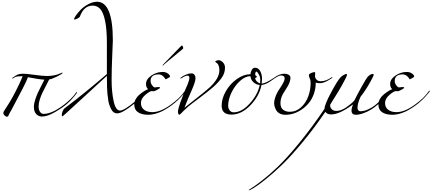

<svg xmlns="http://www.w3.org/2000/svg" viewBox="-20 -1288 4918 2188"><path d="M74 34Q71 42 59 42Q47 42 32.5 28.5Q18 15 18 3.5Q18 -8 22 -15.5Q26 -23 36 -39Q46 -55 60 -76Q124 -172 198 -328Q228 -392 238 -420Q174 -420 153 -410Q146 -406 135.5 -399Q125 -392 122.5 -392Q120 -392 120 -396Q120 -400 126 -404Q170 -436 193.5 -442Q217 -448 248.5 -448Q280 -448 373 -435Q466 -422 516 -422Q603 -422 668 -452Q684 -460 692 -460L694 -458Q694 -448 634 -418Q574 -388 540 -382Q532 -365 504.5 -312Q477 -259 462.5 -229Q448 -199 434 -156.5Q420 -114 420 -75Q420 -36 436.5 -13Q453 10 476 10Q587 10 748 -126Q815 -185 846 -232Q850 -238 854 -238Q858 -238 858 -235Q858 -232 856 -228Q802 -156 748.5 -109Q695 -62 607.5 -11Q520 40 458 40Q432 40 410 26Q366 -1 366 -74Q366 -105 381 -151Q396 -197 409.5 -227Q423 -257 452 -313.5Q481 -370 486 -380Q435 -382 298 -408Q297 -406 290.5 -389Q284 -372 281 -366.5Q278 -361 265.5 -333.5Q253 -306 236 -274Q176 -159 114 -42Q85 6 74 34Z M1316 4Q1272 4 1248 -42Q1220 -96 1214 -144.5Q1208 -193 1204 -221Q1201 -250 1200 -294Q1198 -383 1198 -424Q977 -222 836.5 -92Q696 38 692 38Q684 38 684 21.5Q684 5 693.5 -19Q703 -43 714 -52Q957 -236 1198 -444V-798Q1198 -954 1177.5 -1051Q1157 -1148 1122 -1186Q1087 -1224 1036 -1224Q935 -1224 890 -1098Q886 -1089 864 -1077.5Q842 -1066 833 -1066Q824 -1066 824 -1068Q824 -1082 846.5 -1114Q869 -1146 903.5 -1180.5Q938 -1215 988.5 -1241.5Q1039 -1268 1086 -1268Q1266 -1268 1266 -826Q1266 -804 1259 -654Q1252 -504 1252 -373.5Q1252 -243 1275 -135.5Q1298 -28 1348 -28Q1395 -28 1532 -142Q1599 -201 1630 -248Q1634 -254 1638 -254Q1642 -254 1642 -251Q1642 -248 1640 -244Q1577 -162 1512 -108Q1375 4 1316 4Z M1728 -248 1710 -250Q1687 -250 1636.5 -207Q1586 -164 1586 -114.5Q1586 -65 1621.5 -37.5Q1657 -10 1716 -10Q1807 -10 1920.5 -91Q2034 -172 2084 -248Q2088 -254 2092 -254Q2096 -254 2096 -251Q2096 -248 2094 -244Q1983 -100 1826 -20Q1742 20 1669.5 20Q1597 20 1553.5 -8.5Q1510 -37 1510 -98Q1510 -130 1528 -161Q1546 -192 1574 -214Q1629 -258 1668 -272Q1644 -291 1644 -332Q1644 -385 1704 -426.5Q1764 -468 1834 -468Q1869 -468 1893.5 -450Q1918 -432 1918 -414Q1918 -411 1894.5 -397.5Q1871 -384 1868.5 -384Q1866 -384 1857.5 -398Q1849 -412 1830.5 -426Q1812 -440 1786 -440Q1696 -440 1696 -364Q1696 -340 1713.5 -316Q1731 -292 1744 -292L1782 -296Q1804 -296 1804 -290Q1804 -281 1778 -268Q1775 -267 1757.5 -257.5Q1740 -248 1728 -248ZM1838 -552 2032 -752Q2050 -770 2054 -770Q2058 -770 2063 -758.5Q2068 -747 2068 -740Q2068 -733 2060 -728Q2019 -692 1954.5 -640.5Q1890 -589 1846 -550Q1842 -542 1837 -542Q1832 -542 1832 -544Z M2208 -396Q2208 -356 2163 -256Q2118 -156 2082 -60Q2118 -90 2218.5 -168Q2319 -246 2374 -296Q2480 -398 2480 -486Q2480 -517 2472.5 -537.5Q2465 -558 2456 -565.5Q2447 -573 2439.5 -578Q2432 -583 2432 -585.5Q2432 -588 2438 -592Q2453 -602 2474 -602Q2495 -602 2519.5 -578Q2544 -554 2544 -516Q2544 -453 2504.5 -398.5Q2465 -344 2405.5 -292.5Q2346 -241 2250 -169.5Q2154 -98 2125 -73.5Q2096 -49 2073.5 -26Q2051 -3 2039.5 8.5Q2028 20 2023 20Q2018 20 2013 10Q2008 0 2008 -15Q2008 -30 2017 -63Q2026 -96 2034.5 -119.5Q2043 -143 2061.5 -190Q2080 -237 2084 -247.5Q2088 -258 2099.5 -284Q2111 -310 2118 -327Q2138 -376 2138 -401Q2138 -426 2116 -426Q2092 -426 2050 -398Q2041 -392 2038.5 -392Q2036 -392 2036 -396Q2036 -400 2041 -404Q2046 -408 2060.5 -417.5Q2075 -427 2104.5 -439.5Q2134 -452 2159.5 -452Q2185 -452 2196.5 -435.5Q2208 -419 2208 -396Z M2894 -400 2888 -402Q2888 -381 2904.5 -362.5Q2921 -344 2944 -338Q2946 -351 2946 -371Q2946 -376 2946 -382Q2946 -410 2929 -441Q2912 -472 2902 -472Q2888 -472 2888 -432Q2894 -430 2900 -424Q2906 -418 2906 -413Q2906 -408 2901 -404Q2896 -400 2894 -400ZM2940 -320Q2900 -322 2868.5 -351Q2837 -380 2834 -420Q2775 -420 2714.5 -365Q2654 -310 2617 -231Q2580 -152 2580 -82Q2580 -55 2596.5 -31.5Q2613 -8 2644 -8Q2734 -8 2825.5 -108Q2917 -208 2940 -320ZM3029 -342Q2994 -323 2960 -320Q2935 -192 2832.5 -87Q2730 18 2618 18Q2506 18 2506 -84Q2506 -166 2554.5 -250Q2603 -334 2680 -388Q2757 -442 2834 -442Q2836 -467 2849 -491.5Q2862 -516 2886 -516Q2923 -516 2944.5 -479Q2966 -442 2966 -384Q2966 -368 2962 -336Q3007 -336 3106 -404Q3115 -410 3117.5 -410Q3120 -410 3120 -406Q3120 -402 3113.5 -398Q3107 -394 3088.5 -380.5Q3070 -367 3058.5 -359.5Q3047 -352 3029 -342Z M3572 -460 3570 -418Q3570 -399 3587.5 -380.5Q3605 -362 3634 -362Q3694 -362 3754 -404Q3763 -410 3765.5 -410Q3768 -410 3768 -406Q3768 -402 3762 -398Q3678 -340 3628 -340Q3599 -340 3578 -346Q3578 -277 3556 -216Q3534 -155 3498 -113Q3464 -71 3418 -40Q3330 20 3234 20Q3195 20 3168 6Q3140 -10 3128 -32Q3104 -74 3104 -112Q3104 -169 3148 -248Q3194 -317 3209 -346.5Q3224 -376 3224 -393.5Q3224 -411 3213.5 -419.5Q3203 -428 3181 -428Q3159 -428 3114 -398Q3105 -392 3102.5 -392Q3100 -392 3100 -396Q3100 -400 3106 -404Q3165 -448 3220 -448Q3248 -448 3269 -436Q3290 -424 3290 -401Q3290 -378 3280.5 -352Q3271 -326 3261 -309Q3251 -292 3231.5 -261Q3212 -230 3206 -220Q3176 -168 3176 -113.5Q3176 -59 3207.5 -36.5Q3239 -14 3282 -14Q3354 -14 3409.5 -64Q3465 -114 3492.5 -188.5Q3520 -263 3520 -344Q3520 -373 3510 -394.5Q3500 -416 3500 -430.5Q3500 -445 3525 -455.5Q3550 -466 3561 -466Q3572 -466 3572 -460Z M3894 -432 3922 -446Q3930 -446 3932 -443.5Q3934 -441 3934 -433Q3934 -424 3912 -382Q3856 -272 3742 -94Q3742 -81 3744.5 -68.5Q3747 -56 3764.5 -40Q3782 -24 3814 -24Q3865 -24 3923 -63Q3981 -102 4018 -142Q4040 -190 4096 -290.5Q4152 -391 4166 -408Q4201 -446 4230 -446Q4238 -446 4238 -434Q4238 -422 4191.5 -339.5Q4145 -257 4088 -184Q4054 -110 4054 -58Q4054 -42 4063 -31Q4072 -20 4086 -20Q4131 -20 4181 -44Q4231 -68 4270.5 -102.5Q4310 -137 4343 -171.5Q4376 -206 4396.5 -230Q4417 -254 4420.5 -254Q4424 -254 4424 -248Q4424 -242 4322 -132Q4249 -56 4169 -18Q4089 20 4037.5 20Q3986 20 3986 -26Q3986 -56 4002 -98Q3850 16 3754 16Q3707 16 3688 -14Q3557 178 3422 340Q3287 502 3186.5 597.5Q3086 693 3001 760.5Q2916 828 2871.5 854Q2827 880 2820.5 880Q2814 880 2814 877.5Q2814 875 2851.5 852Q2889 829 2967.5 768Q3046 707 3144.5 613.5Q3243 520 3386.5 345.5Q3530 171 3678 -48Q3678 -94 3753 -234Q3828 -374 3862 -408Q3878 -424 3894 -432Z M4510 -248 4492 -250Q4469 -250 4418.5 -207Q4368 -164 4368 -114.5Q4368 -65 4403.5 -37.5Q4439 -10 4498 -10Q4589 -10 4702.5 -91Q4816 -172 4866 -248Q4870 -254 4874 -254Q4878 -254 4878 -251Q4878 -248 4876 -244Q4765 -100 4608 -20Q4524 20 4451.5 20Q4379 20 4335.5 -8.5Q4292 -37 4292 -98Q4292 -130 4310 -161Q4328 -192 4356 -214Q4411 -258 4450 -272Q4426 -291 4426 -332Q4426 -385 4486 -426.5Q4546 -468 4616 -468Q4651 -468 4675.5 -450Q4700 -432 4700 -414Q4700 -411 4676.5 -397.5Q4653 -384 4650.5 -384Q4648 -384 4639.5 -398Q4631 -412 4612.5 -426Q4594 -440 4568 -440Q4478 -440 4478 -364Q4478 -340 4495.5 -316Q4513 -292 4526 -292L4564 -296Q4586 -296 4586 -290Q4586 -281 4560 -268Q4557 -267 4539.5 -257.5Q4522 -248 4510 -248Z"/></svg>

Font: Miama
Style: Regular
Weight: 400
Italic angle: 16.5°
Designer: Linus Romer
Foundry: Linus Romer
Version: 0.32